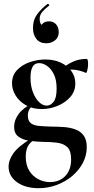

<svg xmlns="http://www.w3.org/2000/svg" viewBox="-20 -705 491 1007"><path d="M182 282Q113 282 69 250.5Q25 219 25 168Q25 136 49.5 100Q74 64 144 21L154 32Q142 40 133 51.5Q124 63 119.5 79Q115 95 115 116Q115 161 133.5 190.5Q152 220 181 235Q210 250 242 250Q292 250 322.5 218Q353 186 353 131Q353 86 333.5 67Q314 48 280 43.5Q246 39 201 39Q167 38 133 33Q99 28 76.5 11.5Q54 -5 54 -40Q54 -75 78.5 -108Q103 -141 157 -167L166 -161Q146 -149 136 -134.5Q126 -120 126 -99Q126 -71 141.5 -59Q157 -47 185 -44.5Q213 -42 250 -41Q284 -41 316.5 -38.5Q349 -36 376 -26Q403 -16 419 6Q435 28 435 67Q435 110 415 148.5Q395 187 360 217Q325 247 279 264.5Q233 282 182 282ZM199 -133Q151 -133 116 -153Q81 -173 62 -204Q43 -235 43 -268Q43 -310 70 -338Q97 -366 137.5 -379.5Q178 -393 218 -393Q264 -393 299 -376.5Q334 -360 354.5 -332Q375 -304 375 -268Q375 -226 348.5 -196Q322 -166 281.5 -149.5Q241 -133 199 -133ZM225 -151Q245 -151 261 -171Q277 -191 277 -240Q277 -286 262.5 -315.5Q248 -345 226.5 -359.5Q205 -374 185 -374Q161 -374 150.5 -354Q140 -334 140 -298Q140 -255 152.5 -222Q165 -189 184.5 -170Q204 -151 225 -151ZM302 -313 304 -345Q336 -370 366.5 -383Q397 -396 434 -396Q439 -396 440.5 -388Q442 -380 442 -368Q442 -354 438 -337Q434 -320 430 -323Q412 -331 393 -335.5Q374 -340 356 -340Q344 -340 332.5 -338.5Q321 -337 308 -332ZM229 -684Q233 -686 236.5 -681.5Q240 -677 236 -674Q218 -661 203 -644Q188 -627 188 -607Q188 -584 197.5 -575.5Q207 -567 220 -565L193 -546Q192 -569 203.5 -581Q215 -593 239 -593Q260 -593 274 -577.5Q288 -562 288 -536Q288 -508 268 -493Q248 -478 223 -478Q189 -478 171 -500.5Q153 -523 153 -559Q153 -601 175.5 -631Q198 -661 229 -684Z"/></svg>

Font: Cormorant Garamond Light
Style: Regular
Weight: 300
Designer: Christian Thalmann (Catharsis Fonts)
Foundry: Catharsis Fonts
Version: Version 4.001